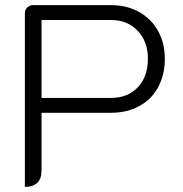

<svg xmlns="http://www.w3.org/2000/svg" viewBox="-20 -720 714 749"><path d="M77 -669Q77 -682 86.5 -691Q96 -700 110 -700H413Q474 -700 522 -673.5Q570 -647 596.5 -599.5Q623 -552 623 -491Q623 -428 597 -380Q571 -332 523 -306Q475 -280 413 -280H142V-54Q142 -23 125.5 -7Q109 9 77 9ZM413 -338Q478 -338 517.5 -379.5Q557 -421 557 -491Q557 -558 517 -600Q477 -642 413 -642H142V-338Z"/></svg>

Font: K2D ExtraLight
Style: Regular
Weight: 275
Designer: Katatrad Aksorn Co.,Ltd.
Foundry: Cadson Demak Co.,Ltd.
Version: Version 1.000; ttfautohint (v1.6)